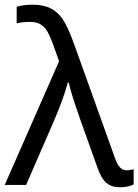

<svg xmlns="http://www.w3.org/2000/svg" viewBox="-26 -786 588 816"><path d="M85 0 207 -280.8C232.9 -342.8 251.5 -394 262.2 -435.1H266.1C271.5 -408.2 288.1 -355 315.9 -275.9L389.2 -70.8C410.2 -11.7 436.5 9.8 484.9 9.8C506.8 9.8 525.9 5.9 542 -2V-66.9C529.8 -63.5 520 -62 512.2 -62C488.8 -62 475.1 -79.1 461.9 -116.2L289.1 -598.1C271 -648.4 254.4 -684.6 239.7 -705.6C210 -747.6 171.9 -766.1 110.8 -766.1C88.9 -766.1 66.9 -763.2 44.9 -757.8V-687C62 -690.9 81.1 -692.9 101.1 -692.9C117.2 -692.9 130.4 -690.4 141.6 -685.1C152.3 -679.7 161.6 -671.4 169.9 -660.6C177.7 -649.9 187 -629.9 198.2 -601.1L225.1 -525.9L-5.9 0Z"/></svg>

Font: Noto Reveo Sans
Style: Regular
Weight: 400
Designer: Monotype Design team
Foundry: Monotype Imaging Inc.
Version: Version 1.04